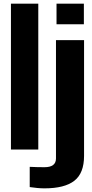

<svg xmlns="http://www.w3.org/2000/svg" viewBox="-20 -820 503 1053"><path d="M40 0V-800H190V0ZM290 -687V-800H440V-687ZM143 206V95Q158 96 183 96.5Q208 97 224 97Q287 97 287 49V-600H441V35Q441 130 387.5 171.5Q334 213 224 213Q205 213 184 211Q163 209 143 206Z"/></svg>

Font: Big Shoulders Text Black
Style: Regular
Weight: 900
Designer: Patric King
Foundry: XO Type Co
Version: Version 1.000; ttfautohint (v1.8.2)